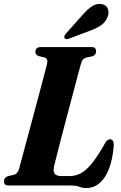

<svg xmlns="http://www.w3.org/2000/svg" viewBox="-28 -938 611 971"><path d="M328.5 0H16Q2 0 -3 -6Q-8 -12 -8 -21.5Q-8 -31 -2.2 -37.5Q3.5 -44 11 -47L41.5 -53.5Q61.5 -59 69 -85.5Q73.5 -104 84.8 -145.2Q96 -186.5 110.5 -240.8Q125 -295 140.8 -353.5Q156.5 -412 170.8 -465.8Q185 -519.5 195.8 -560Q206.5 -600.5 210.5 -617.5Q216 -641.5 196.5 -647.5L166.5 -654.5Q151 -661.5 151 -675Q151 -700 178.5 -700H435Q448.5 -700 453.2 -694Q458 -688 458 -679Q458 -660.5 440 -653.5L407 -646.5Q397.5 -643.5 391.5 -637Q385.5 -630.5 381 -614.5Q375 -592.5 363.5 -549.8Q352 -507 337.8 -453Q323.5 -399 308.5 -342.2Q293.5 -285.5 280.2 -234.5Q267 -183.5 257.8 -147Q248.5 -110.5 245.5 -97.5Q239.5 -69.5 249 -58.5Q258.5 -47.5 284.5 -47.5H323Q354 -47.5 380.8 -61.8Q407.5 -76 435.5 -110.2Q463.5 -144.5 498 -204.5Q506 -221 513.2 -227.2Q520.5 -233.5 528 -233.5Q548.5 -233.5 547.5 -202Q538.5 -97.5 501.8 -42.2Q465 13 408.5 13Q388.5 13 372.5 6.5Q356.5 0 328.5 0ZM388.5 -861.5Q413.5 -891 437.5 -906.2Q461.5 -921.5 485.5 -917.5Q510 -913.5 517.5 -893.2Q525 -873 516 -852.5Q505.5 -825.5 482.8 -810Q460 -794.5 428 -783L320.5 -742.5Q313.5 -740 307 -740.5Q300.5 -741 298 -746Q295.5 -751.5 298.5 -757.5Q301.5 -763.5 307 -770Z"/></svg>

Font: Fraunces 144pt Soft
Style: Bold Italic
Weight: 700
Italic angle: -16°
Version: Version 1.000;[b76b70a41]